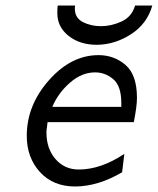

<svg xmlns="http://www.w3.org/2000/svg" viewBox="-20 -659 567 690"><path d="M76.2 -170.9Q76.2 -280.8 156 -370.8Q235.8 -460.9 334 -460.9Q390.1 -460.9 431.2 -425.5Q472.2 -390.1 472.2 -307.1Q472.2 -277.3 460.9 -220.2H150.9Q149.9 -210.4 148.9 -203.1Q147.9 -195.8 147.5 -193.4Q147 -190.9 147 -188.5Q147 -186 147 -182.1Q147 -125 179.4 -87.4Q211.9 -49.8 263.2 -49.8Q342.3 -49.8 426.8 -106L418.9 -40Q333 10.7 250 11.2Q170.9 11.2 123.5 -40.8Q76.2 -92.8 76.2 -170.9ZM168 -274.9H416V-288.1Q416 -350.1 387 -374.5Q357.9 -398.9 321.8 -398.9Q273.9 -398.9 231.4 -361.8Q189 -324.7 168 -274.9ZM186 -611.8Q186 -636.7 188 -639.2H250Q249 -635.3 249 -627.9Q249 -594.7 277.6 -579.8Q306.2 -564.9 343.3 -564.9Q379.4 -564.9 416.3 -581.5Q453.1 -598.1 465.3 -638.2V-639.2H527.3Q509.3 -574.2 451.7 -536.6Q394 -499 329.1 -498H328.1Q267.1 -498 226.6 -530Q186 -562 186 -611.8Z"/></svg>

Font: CMU Sans Serif
Style: Oblique
Weight: 500
Italic angle: -12°
Version: Version 0.7.0